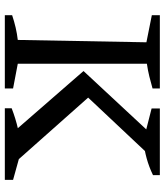

<svg xmlns="http://www.w3.org/2000/svg" viewBox="38 -736 698 815"><g transform="rotate(90 387.5 -329.0)"><path d="M45 0V-31Q72 -40 98 -46Q124 -52 150 -55L160 -601L45 -624V-658H356V-627Q332 -620 305.5 -613.5Q279 -607 251 -603V-55L356 -35V0ZM440 0V-29Q484 -46 528 -56Q572 -66 618 -70L744 -35V0ZM578 -588 441 -623V-658H724V-629Q689 -612 652.5 -602Q616 -592 578 -588ZM365 -322 367 -385 675 -38V-10H564L282 -334L574 -648H650V-625Z"/></g></svg>

Font: Piazzolla Thin Medium
Style: Regular
Weight: 500
Version: Version 2.005